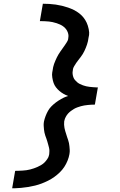

<svg xmlns="http://www.w3.org/2000/svg" viewBox="-20 -853 640 1026"><path d="M45 153 61 60Q71 60 81 59.5Q91 59 101 58.5Q111 58 121.5 56.5Q132 55 141.5 52.5Q151 50 161.5 46.5Q172 43 181.5 38.5Q191 34 200.5 28.5Q210 23 218 15Q226 7 233 -3.5Q240 -14 241 -21L243 -29Q244 -38 244 -46.5Q244 -55 242 -63.5Q240 -72 237.5 -80.5Q235 -89 233 -96.5Q231 -104 228 -112Q225 -120 222 -128.5Q219 -137 217.5 -145Q216 -153 215 -161.5Q214 -170 213.5 -180.5Q213 -191 214 -197L215 -204Q218 -218 223.5 -232.5Q229 -247 236.5 -260.5Q244 -274 255 -285Q266 -296 278.5 -305.5Q291 -315 307 -324Q323 -333 332 -336L344 -340Q331 -345 319.5 -351.5Q308 -358 297.5 -367Q287 -376 279 -386.5Q271 -397 266.5 -409.5Q262 -422 259.5 -438.5Q257 -455 259 -465L261 -476Q262 -485 264 -494Q266 -503 269 -511.5Q272 -520 276 -529Q280 -538 284 -546.5Q288 -555 293 -563Q298 -571 303.5 -579Q309 -587 314.5 -594.5Q320 -602 325.5 -610Q331 -618 337 -627.5Q343 -637 344 -643L345 -651Q347 -661 345 -670.5Q343 -680 338.5 -688.5Q334 -697 327.5 -703.5Q321 -710 313.5 -715Q306 -720 297 -723.5Q288 -727 279 -730Q270 -733 260.5 -735Q251 -737 241.5 -738Q232 -739 220 -739.5Q208 -740 202 -740H193L209 -833Q226 -833 243.5 -832Q261 -831 278 -828.5Q295 -826 311.5 -822Q328 -818 344 -812.5Q360 -807 375 -799.5Q390 -792 403 -782Q416 -772 426 -759.5Q436 -747 443 -732Q450 -717 454 -697.5Q458 -678 456 -666L453 -651Q452 -642 450 -633Q448 -624 445 -615Q442 -606 438.5 -597.5Q435 -589 431 -580.5Q427 -572 422 -564Q417 -556 411 -548Q405 -540 399 -532.5Q393 -525 387.5 -517Q382 -509 376.5 -499.5Q371 -490 370 -484L369 -476Q367 -467 368 -458Q369 -449 372 -440.5Q375 -432 380.5 -425.5Q386 -419 392.5 -413.5Q399 -408 407 -404Q415 -400 423.5 -397Q432 -394 440.5 -392Q449 -390 458 -389Q467 -388 478 -387Q489 -386 495 -386H503L487 -294Q478 -294 468.5 -293.5Q459 -293 449.5 -292Q440 -291 430.5 -289.5Q421 -288 412.5 -285.5Q404 -283 394 -279.5Q384 -276 375.5 -271Q367 -266 359 -260Q351 -254 344 -246.5Q337 -239 331.5 -228.5Q326 -218 325 -212L323 -204Q322 -195 322.5 -186.5Q323 -178 324.5 -169.5Q326 -161 328.5 -153Q331 -145 333.5 -137Q336 -129 338.5 -121Q341 -113 344 -105Q347 -97 348.5 -88.5Q350 -80 351 -71.5Q352 -63 352.5 -53Q353 -43 352 -37L351 -29Q348 -12 341 5.5Q334 23 323.5 39Q313 55 299 68.5Q285 82 269.5 93Q254 104 237 112.5Q220 121 203 127.5Q186 134 168 138.5Q150 143 132 146Q114 149 92.5 151Q71 153 60 153Z"/></svg>

Font: Iosevka Aile Semibold
Style: Italic
Weight: 600
Italic angle: -9°
Designer: Belleve Invis
Foundry: Belleve Invis
Version: Version 31.1.0; ttfautohint (v1.8.4)